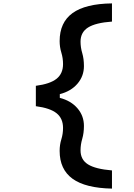

<svg xmlns="http://www.w3.org/2000/svg" viewBox="-20 -945 790 1130"><path d="M639 -818Q542 -811 498 -783Q454 -755 454 -700Q454 -666 464 -632.5Q474 -599 474 -556Q474 -497 436 -452.5Q398 -408 332 -391V-380H191V-440Q275 -451 313 -481.5Q351 -512 351 -568Q351 -603 341 -635.5Q331 -668 331 -703Q331 -813 407 -868Q483 -923 639 -925ZM639 58V165Q483 162 407 107Q331 52 331 -57Q331 -93 341 -125Q351 -157 351 -192Q351 -248 313 -278.5Q275 -309 191 -320V-380H332V-369Q398 -352 436 -307.5Q474 -263 474 -204Q474 -162 464 -128Q454 -94 454 -60Q454 -5 498 22.5Q542 50 639 58Z"/></svg>

Font: Martian Mono SemiExpanded Medium
Style: Regular
Weight: 500
Width: 6
Designer: Roman Shamin
Foundry: Evil Martians
Version: Version 1.000